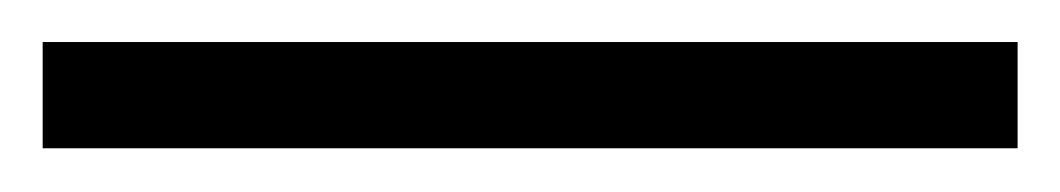

<svg xmlns="http://www.w3.org/2000/svg" viewBox="-20 34 497 90"><path d="M0 53.7H457V103.5H0Z"/></svg>

Font: Altinn-DIN
Style: Regular
Weight: 400
Designer: Charles Nix
Foundry: Altinn
Version: Version 2.00